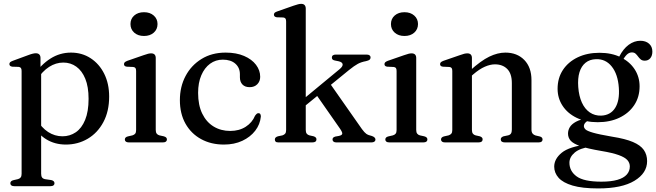

<svg xmlns="http://www.w3.org/2000/svg" viewBox="-20 -758 3492 1022"><path d="M195.5 -450V-388L199 -379.5V166.5Q199 180 204 186.8Q209 193.5 218.5 195.5L253 200.5Q261.5 202.5 265.8 206.8Q270 211 270 217.5Q270 224.5 264.8 228.8Q259.5 233 248 233H56.5Q45.5 233 40.2 228.8Q35 224.5 35 217.5Q35 211.5 39 207.2Q43 203 51.5 201L75.5 195.5Q85 193 90 186.5Q95 180 95 167V-380.5Q95 -391.5 91.2 -396.2Q87.5 -401 79 -402L45 -403Q37 -404.5 33.5 -408Q30 -411.5 30 -417Q30 -423 34 -426.8Q38 -430.5 48.5 -434.5L130 -464.5Q144.5 -470 154 -472.2Q163.5 -474.5 170.5 -474.5Q183 -474.5 189.2 -468Q195.5 -461.5 195.5 -450ZM175.5 -332.5 160 -357.5Q198.5 -414.5 248.5 -446.2Q298.5 -478 358 -478Q416.5 -478 462.5 -448Q508.5 -418 534.8 -365.2Q561 -312.5 561 -244Q561 -165.5 530.2 -108Q499.5 -50.5 447 -19.5Q394.5 11.5 330.5 11.5Q271.5 11.5 225.5 -17Q179.5 -45.5 151.5 -99L175.5 -123Q200.5 -78.5 236 -55.5Q271.5 -32.5 312.5 -32.5Q352 -32.5 383.5 -54Q415 -75.5 433.2 -120Q451.5 -164.5 451.5 -232Q451.5 -296 434 -338.8Q416.5 -381.5 386.2 -403.2Q356 -425 317 -425Q277.5 -425 241.5 -402Q205.5 -379 175.5 -332.5Z M809 -449.5V-66.5Q809 -53.5 814 -46.8Q819 -40 828.5 -37.5L851.5 -32.5Q860.5 -30 864.5 -26Q868.5 -22 868.5 -15.5Q868.5 -8.5 863.2 -4.2Q858 0 847 0H666Q655 0 649.8 -4.2Q644.5 -8.5 644.5 -15.5Q644.5 -21.5 648.5 -25.8Q652.5 -30 661 -32L685 -37.5Q695 -40.5 699.8 -46.8Q704.5 -53 704.5 -66V-380Q704.5 -391 701 -395.8Q697.5 -400.5 689 -401.5L655 -403Q647 -404 643.5 -407.5Q640 -411 640 -416.5Q640 -422.5 644 -426.5Q648 -430.5 658.5 -434.5L743.5 -464Q759 -469.5 768.2 -471.8Q777.5 -474 784 -474Q797 -474 803 -467.5Q809 -461 809 -449.5ZM746.5 -566.5Q714.5 -566.5 694.5 -584.2Q674.5 -602 674.5 -630Q674.5 -658 694.5 -675.5Q714.5 -693 746.5 -693Q778.5 -693 798.5 -675.2Q818.5 -657.5 818.5 -630Q818.5 -602 798.5 -584.2Q778.5 -566.5 746.5 -566.5Z M1365 -349Q1365 -325.5 1349.8 -309.8Q1334.5 -294 1309 -294Q1284 -294 1270.5 -308.2Q1257 -322.5 1257 -346.5V-362.5Q1257 -397.5 1232.8 -419Q1208.5 -440.5 1166 -440.5Q1128 -440.5 1098.2 -418.8Q1068.5 -397 1051.5 -357.2Q1034.5 -317.5 1034.5 -263.5Q1034.5 -198.5 1056.5 -153.2Q1078.5 -108 1117.2 -84.5Q1156 -61 1205.5 -61Q1253 -61 1287.8 -83.2Q1322.5 -105.5 1337.5 -142Q1343.5 -150 1347.5 -153Q1351.5 -156 1356.5 -155.5Q1363 -155.5 1365.8 -150.2Q1368.5 -145 1368.5 -137.5Q1364.5 -96 1338.5 -62.2Q1312.5 -28.5 1269.8 -8.5Q1227 11.5 1172 11.5Q1103 11.5 1050 -17.8Q997 -47 967.2 -100Q937.5 -153 937.5 -225Q937.5 -296.5 967.8 -353.5Q998 -410.5 1052.8 -444.2Q1107.5 -478 1181 -478Q1238 -478 1279.2 -460.2Q1320.5 -442.5 1342.8 -413Q1365 -383.5 1365 -349Z M1461.5 0Q1451 0 1447 -4.2Q1443 -8.5 1443 -15.5Q1443 -21.5 1447 -25.8Q1451 -30 1459.5 -32.5L1483.5 -37.5Q1493 -40.5 1498 -46.8Q1503 -53 1503 -66V-643.5Q1503 -654.5 1499.5 -659.2Q1496 -664 1487.5 -665L1453 -666Q1445 -667.5 1441.5 -671Q1438 -674.5 1438 -680Q1438 -686 1442 -690Q1446 -694 1456.5 -697.5L1542 -727.5Q1557 -732.5 1566.2 -735Q1575.5 -737.5 1583 -737.5Q1595.5 -737.5 1601.5 -730.8Q1607.5 -724 1607.5 -712.5V-66.5Q1607.5 -53.5 1612.5 -46.8Q1617.5 -40 1627 -37.5L1649.5 -32.5Q1664.5 -27.5 1664.5 -16.5Q1664.5 0 1642.5 0ZM1575 -214 1788.5 -390.5Q1805.5 -405 1803.8 -416.2Q1802 -427.5 1782 -432L1762 -436Q1753 -438 1749.8 -441.8Q1746.5 -445.5 1746.5 -452Q1746.5 -459.5 1752 -463.5Q1757.5 -467.5 1767.5 -467.5H1931.5Q1941.5 -467.5 1947 -463.5Q1952.5 -459.5 1952.5 -452.5Q1952.5 -445 1947.8 -440.5Q1943 -436 1928 -432.5Q1903 -428 1884.5 -418Q1866 -408 1837.5 -385L1585 -179ZM1731 -321.5 1906.5 -71Q1920 -52.5 1930 -45.5Q1940 -38.5 1960 -34Q1969.5 -30.5 1974 -25.8Q1978.5 -21 1978.5 -15Q1978.5 -8 1972.8 -4Q1967 0 1957.5 0H1769.5Q1760.5 0 1755.2 -4.2Q1750 -8.5 1750 -15.5Q1750 -21 1753.2 -24.8Q1756.5 -28.5 1764.5 -31L1784 -34.5Q1800.5 -38 1801.8 -46.2Q1803 -54.5 1788.5 -75L1659 -260.5Z M2195.5 -449.5V-66.5Q2195.5 -53.5 2200.5 -46.8Q2205.5 -40 2215 -37.5L2238 -32.5Q2247 -30 2251 -26Q2255 -22 2255 -15.5Q2255 -8.5 2249.8 -4.2Q2244.5 0 2233.5 0H2052.5Q2041.5 0 2036.2 -4.2Q2031 -8.5 2031 -15.5Q2031 -21.5 2035 -25.8Q2039 -30 2047.5 -32L2071.5 -37.5Q2081.5 -40.5 2086.2 -46.8Q2091 -53 2091 -66V-380Q2091 -391 2087.5 -395.8Q2084 -400.5 2075.5 -401.5L2041.5 -403Q2033.5 -404 2030 -407.5Q2026.5 -411 2026.5 -416.5Q2026.5 -422.5 2030.5 -426.5Q2034.5 -430.5 2045 -434.5L2130 -464Q2145.5 -469.5 2154.8 -471.8Q2164 -474 2170.5 -474Q2183.5 -474 2189.5 -467.5Q2195.5 -461 2195.5 -449.5ZM2133 -566.5Q2101 -566.5 2081 -584.2Q2061 -602 2061 -630Q2061 -658 2081 -675.5Q2101 -693 2133 -693Q2165 -693 2185 -675.2Q2205 -657.5 2205 -630Q2205 -602 2185 -584.2Q2165 -566.5 2133 -566.5Z M2492 -449.5V-66.5Q2492 -53.5 2497 -46.8Q2502 -40 2511.5 -37.5L2534 -32.5Q2549 -27.5 2549 -16.5Q2549 0 2527 0H2348.5Q2338 0 2332.8 -4.2Q2327.5 -8.5 2327.5 -15.5Q2327.5 -21.5 2331.5 -25.8Q2335.5 -30 2343.5 -32L2368 -37.5Q2377.5 -40.5 2382.5 -46.8Q2387.5 -53 2387.5 -66V-380Q2387.5 -391 2384 -395.8Q2380.5 -400.5 2372 -401.5L2337.5 -403Q2329.5 -404 2326 -407.5Q2322.5 -411 2322.5 -416.5Q2322.5 -422.5 2326.5 -426.5Q2330.5 -430.5 2341 -434.5L2426.5 -464Q2441.5 -469.5 2450.8 -471.8Q2460 -474 2467.5 -474Q2480 -474 2486 -467.5Q2492 -461 2492 -449.5ZM2478 -344 2459.5 -363 2481 -381.5Q2540 -435 2584.5 -456.5Q2629 -478 2670 -478Q2732.5 -478 2770.8 -438.8Q2809 -399.5 2809 -331.5V-68.5Q2809 -54.5 2814.8 -47.2Q2820.5 -40 2830.5 -37L2852 -32Q2860.5 -30 2864.2 -25.8Q2868 -21.5 2868 -15.5Q2868 -8.5 2863 -4.2Q2858 0 2847 0H2667.5Q2645.5 0 2645.5 -16.5Q2645.5 -27.5 2660.5 -32.5L2684.5 -37.5Q2695 -40 2699.8 -47.2Q2704.5 -54.5 2704.5 -68.5V-316Q2704.5 -366 2680 -390.8Q2655.5 -415.5 2614.5 -415.5Q2589.5 -415.5 2560.5 -402.8Q2531.5 -390 2499.5 -362.5Z M3238 -30.5Q3168 -42.5 3136.2 -51.8Q3104.5 -61 3096.2 -69.5Q3088 -78 3088 -86.5Q3088 -96.5 3095.8 -105Q3103.5 -113.5 3121.5 -122L3109 -129Q3068.5 -122.5 3045.5 -109.8Q3022.5 -97 3013 -81Q3003.5 -65 3003.5 -47Q3003.5 -25.5 3017.2 -9.5Q3031 6.5 3069 19.8Q3107 33 3180.5 45.5Q3240.5 55.5 3273.5 67.5Q3306.5 79.5 3319.5 94.2Q3332.5 109 3332.5 128Q3332.5 153 3316.2 171.2Q3300 189.5 3266.5 199.2Q3233 209 3180.5 209Q3088 209 3049.5 181Q3011 153 3011 108Q3011 78 3039 54.2Q3067 30.5 3122 23.5L3112 9.5Q3010 22 2970 55Q2930 88 2930 129Q2930 162 2953.2 188.2Q2976.5 214.5 3028 229.8Q3079.5 245 3164.5 245Q3290 245 3357.2 204.2Q3424.5 163.5 3424.5 99.5Q3424.5 65.5 3407 40.2Q3389.5 15 3349 -2.2Q3308.5 -19.5 3238 -30.5ZM3260 -427 3285.5 -422Q3304.5 -456 3316.8 -467.5Q3329 -479 3343.5 -479Q3356 -479 3363.2 -472.2Q3370.5 -465.5 3376.5 -457Q3382.5 -448.5 3390.5 -441.8Q3398.5 -435 3412 -435Q3430.5 -435 3441.5 -448.2Q3452.5 -461.5 3452.5 -483.5Q3452.5 -510 3434.8 -525.5Q3417 -541 3388.5 -541Q3356 -541 3326.8 -519.8Q3297.5 -498.5 3276 -456.5ZM3384.5 -298.5Q3384.5 -349 3358 -389.5Q3331.5 -430 3283.5 -453.5Q3235.5 -477 3171 -477Q3105.5 -477 3055 -452.8Q3004.5 -428.5 2976.2 -385.5Q2948 -342.5 2948 -285.5Q2948 -235.5 2974.5 -195Q3001 -154.5 3049.2 -131Q3097.5 -107.5 3161.5 -107.5Q3227 -107.5 3277.2 -131.5Q3327.5 -155.5 3356 -198.5Q3384.5 -241.5 3384.5 -298.5ZM3152 -443Q3203.5 -445 3236.2 -404Q3269 -363 3274 -291Q3279 -222 3254.2 -183.2Q3229.5 -144.5 3180 -142.5Q3146 -141.5 3119.5 -159.5Q3093 -177.5 3077.2 -212.2Q3061.5 -247 3058 -294.5Q3054.5 -341 3064.5 -373.5Q3074.5 -406 3096.8 -424Q3119 -442 3152 -443Z"/></svg>

Font: Fraunces 24pt
Style: Regular
Weight: 400
Version: Version 1.000;[b76b70a41]